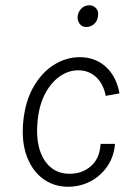

<svg xmlns="http://www.w3.org/2000/svg" viewBox="-20 -703 496 732"><path d="M239 9Q186.5 9 145.2 -20.5Q104 -50 82.8 -105.5Q61.5 -161 68.5 -238.5Q76 -316.5 107.5 -371.5Q139 -426.5 185.5 -455.8Q232 -485 284 -485Q316 -485 341.8 -474.5Q367.5 -464 386.8 -445.2Q406 -426.5 418.2 -401.5Q430.5 -376.5 435.5 -347L383 -337.5Q374 -384 346 -409.5Q318 -435 278.5 -435Q241 -435 207.8 -411.8Q174.5 -388.5 151.5 -344.8Q128.5 -301 123 -238.5Q117.5 -180.5 130.2 -135.8Q143 -91 172.5 -65.8Q202 -40.5 245.5 -40.5Q294 -40.5 327.2 -70Q360.5 -99.5 363.5 -154.5H418.5Q414.5 -106 389.2 -69Q364 -32 324.8 -11.5Q285.5 9 239 9ZM309 -600Q292.5 -600 283.5 -612.5Q274.5 -625 276 -640.5Q277 -655.5 289 -669.2Q301 -683 322 -683Q334 -683 345 -672.8Q356 -662.5 354 -644Q352 -623 338.8 -611.5Q325.5 -600 309 -600Z"/></svg>

Font: Karla Light
Style: Italic
Weight: 300
Italic angle: -8°
Designer: Jonathan Pinhorn
Version: Version 2.004;gftools[0.9.33]